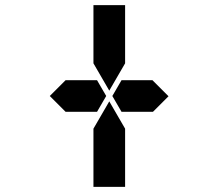

<svg xmlns="http://www.w3.org/2000/svg" viewBox="-20 -876 856 752"><path d="M577 -562 640 -499 579 -438H551H515H456L420 -500L456 -562H515H552ZM346 -731V-856H470V-731V-628L408 -521L346 -628ZM360 -562 396 -500 360 -438H301H264H237L175 -500L237 -562H264H301ZM470 -269V-144H346V-269V-372L408 -479L470 -372Z"/></svg>

Font: DSEG14 Classic
Style: Bold
Weight: 700
Designer: Keshikan(Twitter:@keshinomi_88pro)
Version: Version 0.46